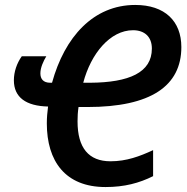

<svg xmlns="http://www.w3.org/2000/svg" viewBox="-20 -745 754 775"><path d="M406 10C482 10 542 -6 598 -34V-139C544 -114 491 -94 426 -94C338 -94 293 -148 293 -255C293 -275 294 -293 297 -313H333C589 -313 712 -398 712 -555C712 -660 645 -725 526 -725C357 -725 241 -596 190 -411H183C154 -411 143 -427 143 -449C143 -472 155 -498 167 -518H68C48 -490 36 -455 36 -421C36 -352 85 -317 174 -315C171 -292 169 -270 169 -247C169 -95 243 10 406 10ZM344 -411H316C347 -529 425 -623 517 -623C564 -623 593 -596 593 -549C593 -452 501 -412 344 -411Z"/></svg>

Font: Noto Sans SemiCondensed SemiBold
Style: Italic
Weight: 600
Width: 4
Italic angle: -12°
Designer: Monotype Design Team
Foundry: Monotype Imaging Inc.
Version: Version 2.013